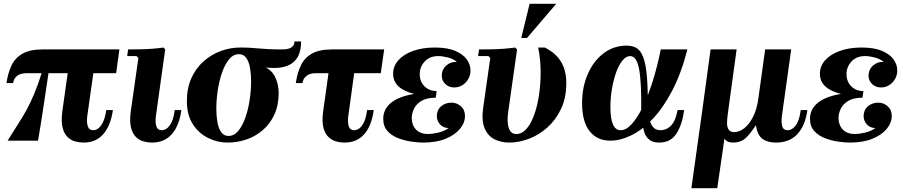

<svg xmlns="http://www.w3.org/2000/svg" viewBox="-20 -740 4751 1010"><path d="M591 -355H120Q87 -355 69.5 -340.5Q52 -326 49 -303H14Q22 -357 41 -396.5Q60 -436 99 -458Q138 -480 203 -480H608ZM476 -390 439 -129Q435 -96 442 -75.5Q449 -55 471 -55Q484 -55 497 -64.5Q510 -74 521.5 -97Q533 -120 539 -161H574Q562 -79 523.5 -34.5Q485 10 419 10Q398 10 375.5 4Q353 -2 335 -19.5Q317 -37 309 -69.5Q301 -102 308 -155L341 -390ZM201 -361H236Q219 -246 206 -160.5Q193 -75 180 0H20Q50 -49 74.5 -86.5Q99 -124 119.5 -161.5Q140 -199 160 -246.5Q180 -294 201 -361Z M899 -161H934Q923 -79 884 -34.5Q845 10 779 10Q758 10 735.5 4Q713 -2 695 -19.5Q677 -37 669 -69.5Q661 -102 668 -155L708 -435L698 -445H649L654 -480Q680 -480 713.5 -480.5Q747 -481 780.5 -483.5Q814 -486 840 -490L849 -480L800 -129Q796 -96 802.5 -75.5Q809 -55 831 -55Q845 -55 858.5 -65Q872 -75 883 -98Q894 -121 899 -161Z M1564 -522Q1564 -488 1555 -460.5Q1546 -433 1525 -414Q1504 -395 1468.5 -387Q1433 -379 1379 -385Q1408 -369 1422 -344.5Q1436 -320 1441 -295Q1446 -270 1446 -252Q1446 -188 1424 -139Q1402 -90 1363.5 -56.5Q1325 -23 1277 -6.5Q1229 10 1176 10Q1124 10 1075 -14Q1026 -38 994.5 -86.5Q963 -135 963 -208Q963 -276 986.5 -328.5Q1010 -381 1050.5 -417Q1091 -453 1141 -471.5Q1191 -490 1243 -490Q1274 -490 1297 -488.5Q1320 -487 1342.5 -485Q1365 -483 1393.5 -481.5Q1422 -480 1465 -480Q1529 -480 1529 -522ZM1182 -25Q1212 -25 1234 -52Q1256 -79 1271 -122Q1286 -165 1293.5 -215.5Q1301 -266 1301 -312Q1301 -349 1295.5 -381.5Q1290 -414 1276 -434.5Q1262 -455 1237 -455Q1207 -455 1185 -428Q1163 -401 1148 -358Q1133 -315 1125.5 -265Q1118 -215 1118 -168Q1118 -132 1123.5 -99Q1129 -66 1143 -45.5Q1157 -25 1182 -25Z M1983 -355H1642Q1610 -355 1592 -340.5Q1574 -326 1571 -303H1536Q1544 -357 1563 -396.5Q1582 -436 1621 -458Q1660 -480 1726 -480H2001ZM1848 -390 1812 -129Q1808 -96 1814.5 -75.5Q1821 -55 1843 -55Q1857 -55 1870.5 -65Q1884 -75 1895 -98Q1906 -121 1911 -161H1946Q1935 -79 1896.5 -34.5Q1858 10 1791 10Q1770 10 1748 4Q1726 -2 1707.5 -19.5Q1689 -37 1681 -69.5Q1673 -102 1680 -155L1713 -390Z M2304 -341Q2304 -375 2328.5 -396Q2353 -417 2383 -414Q2366 -430 2337 -437.5Q2308 -445 2286 -445Q2240 -445 2214 -416.5Q2188 -388 2188 -350Q2188 -311 2213 -286Q2238 -261 2277 -261L2272 -226Q2225 -226 2197.5 -209.5Q2170 -193 2158 -168.5Q2146 -144 2146 -119Q2146 -82 2168.5 -58.5Q2191 -35 2233 -35Q2253 -35 2284 -42Q2315 -49 2340 -66Q2309 -68 2293.5 -87Q2278 -106 2278 -129Q2278 -161 2300 -180.5Q2322 -200 2356 -200Q2383 -200 2404.5 -181Q2426 -162 2426 -130Q2426 -94 2399.5 -62Q2373 -30 2324 -10Q2275 10 2206 10Q2180 10 2144.5 5Q2109 0 2075 -13Q2041 -26 2018.5 -50.5Q1996 -75 1996 -115Q1996 -166 2037.5 -199.5Q2079 -233 2159 -246Q2105 -259 2076.5 -285.5Q2048 -312 2048 -352Q2048 -392 2075.5 -423Q2103 -454 2152.5 -472Q2202 -490 2267 -490Q2333 -490 2374.5 -472.5Q2416 -455 2435.5 -427.5Q2455 -400 2455 -370Q2455 -333 2430 -306.5Q2405 -280 2369 -280Q2341 -280 2322.5 -298Q2304 -316 2304 -341Z M2811 -490H2846Q2905 -460 2932 -414Q2959 -368 2959 -303Q2959 -225 2931 -166.5Q2903 -108 2858.5 -68.5Q2814 -29 2761.5 -9.5Q2709 10 2659 10Q2617 10 2582 -7Q2547 -24 2529.5 -64.5Q2512 -105 2522 -175L2559 -435L2549 -445H2495L2500 -480Q2526 -480 2560.5 -480.5Q2595 -481 2629.5 -483.5Q2664 -486 2690 -490L2700 -480L2653 -149Q2646 -97 2656.5 -66Q2667 -35 2696 -35Q2725 -35 2748.5 -61Q2772 -87 2789 -133Q2806 -179 2815 -237.5Q2824 -296 2824 -360Q2824 -392 2821 -424Q2818 -456 2811 -490ZM2906 -720 2752 -540H2722L2766 -720Z M3191 0Q3121 0 3081.5 -50Q3042 -100 3042 -197Q3042 -282 3072 -350.5Q3102 -419 3155 -459.5Q3208 -500 3277 -500Q3306 -500 3327.5 -488Q3349 -476 3363 -441Q3377 -406 3383 -337.5Q3389 -269 3388 -155H3353Q3355 -307 3342 -376Q3329 -445 3295 -445Q3274 -445 3255 -422.5Q3236 -400 3222 -361.5Q3208 -323 3199.5 -275Q3191 -227 3191 -177Q3191 -118 3204 -86.5Q3217 -55 3245 -55Q3273 -55 3302 -86Q3331 -117 3359 -173.5Q3387 -230 3412 -308Q3437 -386 3456 -480H3596Q3564 -355 3516.5 -264Q3469 -173 3413.5 -114.5Q3358 -56 3300.5 -28Q3243 0 3191 0ZM3448 10Q3413 10 3394.5 -6Q3376 -22 3368.5 -47Q3361 -72 3358.5 -101Q3356 -130 3353 -155H3388Q3396 -99 3411 -77Q3426 -55 3454 -55Q3475 -55 3493.5 -66Q3512 -77 3525 -100.5Q3538 -124 3544 -161H3579Q3569 -85 3538.5 -37.5Q3508 10 3448 10Z M4192 -161H4227Q4216 -79 4174.5 -34.5Q4133 10 4062 10Q4019 10 3992 -8.5Q3965 -27 3956 -81Q3925 -33 3900 -11.5Q3875 10 3837 10Q3819 10 3808 4.5Q3797 -1 3791 -11L3753 250H3617L3673 -150L3718 -480H3855L3829 -291L3808 -137Q3805 -116 3804.5 -94.5Q3804 -73 3812.5 -59Q3821 -45 3843 -45Q3868 -45 3894 -64.5Q3920 -84 3941 -124.5Q3962 -165 3970 -227L4005 -480H4142L4093 -129Q4089 -96 4095 -75.5Q4101 -55 4123 -55Q4137 -55 4151 -65Q4165 -75 4176 -98Q4187 -121 4192 -161Z M4549 -341Q4549 -375 4573.5 -396Q4598 -417 4628 -414Q4611 -430 4582 -437.5Q4553 -445 4531 -445Q4485 -445 4459 -416.5Q4433 -388 4433 -350Q4433 -311 4458 -286Q4483 -261 4522 -261L4517 -226Q4470 -226 4442.5 -209.5Q4415 -193 4403 -168.5Q4391 -144 4391 -119Q4391 -82 4413.5 -58.5Q4436 -35 4478 -35Q4498 -35 4529 -42Q4560 -49 4585 -66Q4554 -68 4538.5 -87Q4523 -106 4523 -129Q4523 -161 4545 -180.5Q4567 -200 4601 -200Q4628 -200 4649.5 -181Q4671 -162 4671 -130Q4671 -94 4644.5 -62Q4618 -30 4569 -10Q4520 10 4451 10Q4425 10 4389.5 5Q4354 0 4320 -13Q4286 -26 4263.5 -50.5Q4241 -75 4241 -115Q4241 -166 4282.5 -199.5Q4324 -233 4404 -246Q4350 -259 4321.5 -285.5Q4293 -312 4293 -352Q4293 -392 4320.5 -423Q4348 -454 4397.5 -472Q4447 -490 4512 -490Q4578 -490 4619.5 -472.5Q4661 -455 4680.5 -427.5Q4700 -400 4700 -370Q4700 -333 4675 -306.5Q4650 -280 4614 -280Q4586 -280 4567.5 -298Q4549 -316 4549 -341Z"/></svg>

Font: Brygada 1918
Style: Italic
Weight: 400
Italic angle: -8°
Designer: Mateusz Machalski | Borys Kosmynka | Przemek Hoffer
Foundry: NIEPODLEGLA 2018
Version: Version 3.006